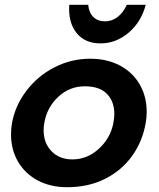

<svg xmlns="http://www.w3.org/2000/svg" viewBox="-20 -769 662 801"><path d="M588 -257Q592 -278 592 -303Q592 -366 563 -416.5Q534 -467 480.5 -495.5Q427 -524 356 -524Q277 -524 207 -488Q137 -452 90 -390Q43 -328 30 -255Q26 -234 26 -208Q26 -145 55 -95Q84 -45 137 -16.5Q190 12 260 12Q349 12 418.5 -23Q488 -58 531.5 -119Q575 -180 588 -257ZM457 -293Q457 -282 453 -256Q441 -193 392.5 -148.5Q344 -104 282 -104Q228 -104 195 -138Q162 -172 162 -226Q162 -241 165 -257Q176 -321 223 -365Q270 -409 334 -409Q395 -409 426 -377.5Q457 -346 457 -293ZM418 -680Q388 -680 369.5 -698Q351 -716 348 -749H269Q264 -676 299 -632Q334 -588 399 -588Q464 -588 516.5 -632.5Q569 -677 588 -749H509Q494 -716 470.5 -698Q447 -680 418 -680Z"/></svg>

Font: Geom SemiBold
Style: Bold Italic
Weight: 600
Italic angle: -10°
Version: Version 1.102